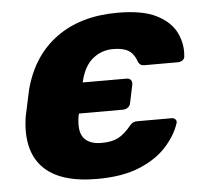

<svg xmlns="http://www.w3.org/2000/svg" viewBox="-44 -577 684 633"><g transform="rotate(-5 298.0 -260.0)"><path d="M253 10Q128 10 73.5 -48Q19 -106 36 -216Q38 -223 41.5 -241.5Q45 -260 49.5 -279Q54 -298 55 -304Q84 -413 164.5 -471.5Q245 -530 367 -530Q450 -530 496 -506.5Q542 -483 560 -446Q578 -409 574 -369Q574 -360 567 -355Q560 -350 551 -350H441Q432 -350 428 -353Q424 -356 421 -361Q411 -390 393 -401Q375 -412 342 -412Q304 -412 275 -388.5Q246 -365 234 -316L233 -311H379Q388 -311 392.5 -304.5Q397 -298 395 -289L383 -232Q382 -222 374.5 -216Q367 -210 357 -210H212L210 -204Q201 -152 219 -129.5Q237 -107 277 -107Q312 -107 333 -118Q354 -129 377 -157Q382 -163 387.5 -165.5Q393 -168 401 -168H515Q523 -168 527.5 -162.5Q532 -157 529 -149Q516 -110 483 -73.5Q450 -37 393.5 -13.5Q337 10 253 10Z"/></g></svg>

Font: Rubik Light
Style: Bold Italic
Weight: 700
Italic angle: -12°
Version: Version 2.104